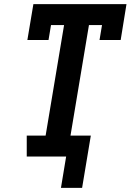

<svg xmlns="http://www.w3.org/2000/svg" viewBox="-20 -755 640 926"><path d="M274 151 299 0H109V-101H200L289 -634H226L214 -562H112L141 -735H590L562 -562H460L472 -634H409L320 -101H418L376 151Z"/></svg>

Font: Iosevka Slab Extended Oblique
Style: Bold
Weight: 700
Width: 7
Italic angle: -9°
Monospace: yes
Designer: Belleve Invis
Foundry: Belleve Invis
Version: Version 11.1.1; ttfautohint (v1.8.3)